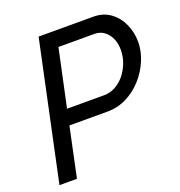

<svg xmlns="http://www.w3.org/2000/svg" viewBox="-129 -819 872 929"><g transform="rotate(-20 307.5 -355.0)"><path d="M171 -710H453Q504 -710 540.5 -683Q577 -656 596 -613Q615 -570 615 -522Q615 -474 595 -426.5Q575 -379 540 -340Q505 -301 459 -278Q413 -255 361 -255H164L110 0H20ZM373 -335Q403 -335 430.5 -350Q458 -365 478.5 -390.5Q499 -416 511 -448Q523 -480 523 -514Q523 -548 511 -574Q499 -600 478 -615Q457 -630 430 -630H244L181 -335Z"/></g></svg>

Font: Raleway Thin Medium
Style: Italic
Weight: 500
Italic angle: -12°
Version: Version 4.026